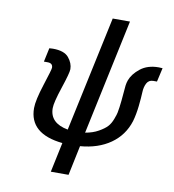

<svg xmlns="http://www.w3.org/2000/svg" viewBox="-92 -776 928 1024"><g transform="rotate(10 371.5 -264.0)"><path d="M105 -151.9Q105 -193.8 133.5 -282Q162.1 -370.1 162.1 -379.9Q162.1 -404.8 133.8 -404.8H113.8L129.9 -480Q132.8 -480 139.9 -480.5Q147 -481 149.9 -481Q210.9 -481 235.4 -451.4Q259.8 -421.9 259.8 -389.2Q259.8 -369.1 231.4 -284.2Q203.1 -199.2 203.1 -168.9Q203.1 -87.9 301.8 -69.8L435.1 -693.8V-694.8H528.8L396 -69.8Q437 -76.7 467 -93.8Q497.1 -110.8 512 -127Q526.9 -143.1 536.9 -169.9Q546.9 -196.8 548.3 -205.8Q549.8 -214.8 553.2 -235.8Q558.1 -272.9 560.5 -306.4Q563 -339.8 564.9 -355Q566.9 -370.1 571.8 -383.8Q585 -419.9 623.5 -450.4Q662.1 -481 722.2 -481Q726.1 -481 733.2 -480.5Q740.2 -480 743.2 -480L726.1 -404.8H706.1Q682.1 -404.8 671.1 -384.3Q660.2 -363.8 659.2 -335Q658.2 -306.2 653.1 -259Q647.9 -211.9 637.2 -174.8Q612.3 -95.7 545.7 -48.8Q479 -2 381.8 5.9L348.1 167H252L286.1 5.9Q105 -12.7 105 -151.9Z"/></g></svg>

Font: CMU Bright
Style: SemiBoldOblique
Weight: 600
Italic angle: -12°
Version: Version 0.7.0